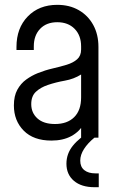

<svg xmlns="http://www.w3.org/2000/svg" viewBox="-20 -575 494 802"><path d="M194.8 12.2Q120.1 12.2 79.1 -29.2Q38 -70.8 38 -134.6Q38 -174 52.4 -200.2Q66.8 -226.4 89.5 -242.8Q112.2 -259.2 137.8 -269.5Q168.5 -281.8 200.2 -289.1Q231.9 -296.4 258.8 -304.6Q285.8 -312.9 302.2 -327.4Q318.8 -342 318.8 -368.2V-381.2Q318.8 -427 291.7 -454.6Q264.6 -482.2 219.2 -482.2Q173.9 -482.2 147.6 -454.6Q121.2 -427 121.2 -381.2V-366.2H48.8V-378.8Q48.8 -457.8 95.9 -506.2Q143 -554.8 219.2 -554.8Q270.1 -554.8 308.8 -532.7Q347.5 -510.6 369.4 -470.9Q391.2 -431.2 391.2 -378.8V0H318.8V-74.8L331 -58.8Q312.1 -25 277.6 -6.4Q243.1 12.2 194.8 12.2ZM209.9 -57Q260.9 -57 289.8 -85.6Q318.8 -114.2 318.8 -168V-263.8Q288.5 -244.8 250.9 -238.1Q213.4 -231.5 179.5 -220Q149.4 -209.8 129.9 -191.6Q110.5 -173.5 110.5 -140Q110.5 -103.6 136.4 -80.3Q162.2 -57 209.9 -57ZM375.2 207Q320 207 288.8 180.4Q257.5 153.8 257.5 108.8Q257.5 66.9 284.5 33.5Q311.5 0.1 361 -28.5H374.5V0Q346.2 23.2 330.8 47.6Q315.2 71.9 315.2 96.2Q315.2 122.1 332.2 135.7Q349.1 149.2 378.5 149.2H392.5V207Z"/></svg>

Font: Mohave Light
Style: Regular
Weight: 300
Designer: Gumpita Rahayu
Foundry: Tokotype
Version: Version 2.003